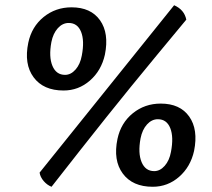

<svg xmlns="http://www.w3.org/2000/svg" viewBox="-20 -705 809 734"><path d="M177 9Q160.3 2.5 147.1 -12.7Q133.9 -28 131.4 -45.1L645.7 -685Q684.6 -667.9 692.2 -629.9Q631.7 -556.9 579.7 -494.2Q527.7 -431.5 480.3 -373.1Q432.8 -314.7 385.9 -256Q339 -197.4 288 -132.5Q237 -67.5 177 9ZM563.9 9Q486.7 9 449.4 -41.5Q412 -92 429.1 -174Q442.1 -235 487.7 -272Q533.4 -309 594.5 -309Q668.2 -309 703.3 -259.5Q738.4 -210 721.9 -128Q708.3 -67 664.7 -29Q621.1 9 563.9 9ZM569.5 -50.8Q591.8 -50.8 609.7 -71.1Q627.6 -91.4 633.6 -124.5Q644.5 -181.2 630.9 -215.2Q617.2 -249.2 583.5 -249.2Q560.1 -249.2 541.9 -229.2Q523.8 -209.1 517.3 -176Q506.9 -119.8 521.3 -85.3Q535.7 -50.8 569.5 -50.8ZM223 -359Q145.8 -359 108.5 -409.5Q71.1 -460 88.2 -542Q101.2 -603 146.8 -640Q192.5 -677 253.6 -677Q327.3 -677 362.4 -627.5Q397.5 -578 381 -496Q367.4 -435 323.8 -397Q280.2 -359 223 -359ZM228.6 -418.8Q251 -418.8 268.8 -439.1Q286.7 -459.4 292.7 -492.5Q303.6 -549.2 290 -583.2Q276.3 -617.2 242.6 -617.2Q219.2 -617.2 201 -597.2Q182.9 -577.1 176.4 -544Q166 -487.8 180.4 -453.3Q194.8 -418.8 228.6 -418.8Z"/></svg>

Font: Vollkorn
Style: Italic
Weight: 400
Italic angle: -11°
Designer: Friedrich Althausen
Foundry: Friedrich Althausen
Version: Version 5.001